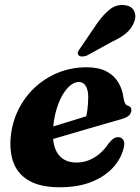

<svg xmlns="http://www.w3.org/2000/svg" viewBox="-20 -756 577 789"><path d="M109.2 -209.1Q109.2 -209.1 126.5 -214.4Q143.9 -219.8 171.7 -228.2Q199.6 -236.6 231.7 -246.5Q263.8 -256.4 294.6 -265.8Q325.4 -275.2 347.7 -282.4L330.5 -262.4Q335.8 -279.8 339 -303.5Q342.2 -327.2 342.6 -356.9Q342.6 -385.4 332.6 -402.3Q322.6 -419.1 304 -419.1Q287.1 -419.1 270 -405.7Q253 -392.3 238.1 -367.6Q223.3 -343 212.8 -308.8Q202.3 -274.7 198.5 -232.9Q192.5 -161.4 217.5 -124.7Q242.5 -88.1 294 -88.1Q321.3 -88.1 345.3 -97.7Q369.3 -107.3 389.7 -124.6Q410.1 -142 425.4 -165.4Q438.5 -181.4 447.4 -187Q456.3 -192.7 466.9 -192.3Q479.3 -191.9 486.7 -181.1Q494.1 -170.3 487.9 -146.5Q478.2 -105.4 445.6 -68.7Q413.1 -32.1 358 -9.3Q303 13.5 224.3 13.5Q149.6 13.5 103.3 -11.4Q57 -36.3 37.8 -82Q18.6 -127.8 23.8 -190.5Q29.1 -250.9 54.6 -303.3Q80 -355.8 121.9 -395.3Q163.8 -434.9 218.4 -457.2Q273 -479.5 336.2 -479.5Q386 -479.5 418 -462.3Q450.1 -445.2 467 -416Q483.9 -386.9 488.3 -349.9Q489.9 -339.7 493.7 -331.9Q497.6 -324 504.4 -322Q511.8 -320.1 515.8 -315.7Q519.9 -311.3 519.9 -303.2Q519.9 -292.3 511.1 -282.7Q502.4 -273.1 478.3 -266.2Q455.5 -259.8 420.1 -249.6Q384.7 -239.3 343.6 -227.4Q302.5 -215.4 261.9 -203.5Q221.4 -191.5 187.8 -181.9Q154.3 -172.3 134.1 -166.3Q113.9 -160.3 113.9 -160.3ZM378.4 -659.1Q405 -697 432.5 -718.2Q460.1 -739.4 492.8 -734.7Q522.2 -731.3 531.6 -709.7Q541.1 -688.1 530.9 -664.4Q520.2 -638.1 498.5 -619.7Q476.8 -601.3 439.6 -584.1L336.7 -527.5Q326.3 -523.6 316.5 -523.8Q306.7 -524.1 302.4 -529.7Q297.1 -536.5 301 -544.5Q305 -552.5 311.9 -561Z"/></svg>

Font: Fraunces
Style: Italic
Weight: 900
Italic angle: -16°
Version: Version 1.000;[0bf87f6ff]